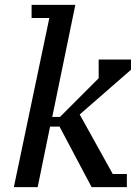

<svg xmlns="http://www.w3.org/2000/svg" viewBox="-20 -770 573 790"><path d="M225 -249 357 0H502V-54H444L308 -299L519 -483V-525H386V-448L227 -289H195L290 -750H110V-696H183L37 0H135L186 -249Z"/></svg>

Font: PT Serif Caption
Style: Italic
Weight: 400
Italic angle: -12°
Designer: A.Korolkova, O.Umpeleva, V.Yefimov
Foundry: ParaType Ltd
Version: Version 1.000W OFL